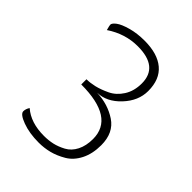

<svg xmlns="http://www.w3.org/2000/svg" viewBox="-159 -589 679 679"><g transform="rotate(45 180.0 -250.0)"><path d="M175 -261Q231 -259 274 -230.5Q317 -202 317 -140Q317 -97 301 -65.5Q285 -34 258.5 -18.5Q232 -3 206.5 3.5Q181 10 154 10Q107 10 72 -3Q37 -16 37 -30Q37 -42 45 -54Q84 -20 150 -20Q173 -20 193 -24.5Q213 -29 234.5 -40.5Q256 -52 268.5 -76.5Q281 -101 281 -135Q281 -242 115 -242V-268Q133 -268 154.5 -273Q176 -278 202.5 -290.5Q229 -303 246.5 -330.5Q264 -358 264 -396Q264 -479 161 -479Q98 -479 43 -442Q38 -460 38 -464Q38 -472 52 -482.5Q66 -493 96.5 -501.5Q127 -510 164 -510Q229 -510 264 -480.5Q299 -451 299 -393Q299 -344 260.5 -303Q222 -262 175 -261Z"/></g></svg>

Font: Yanone Kaffeesatz Thin
Style: Regular
Weight: 250
Designer: Yanone (Cyrillic: Daniel Pouzeot)
Foundry: Yanone
Version: Version 1.003;PS 001.003;hotconv 1.0.88;makeotf.lib2.5.64775